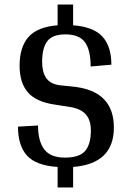

<svg xmlns="http://www.w3.org/2000/svg" viewBox="-20 -728 569 843"><path d="M301 5V95H233V5Q139 -1 99 -44.5Q59 -88 59 -172L147 -177Q147 -108 174.5 -72Q202 -36 265 -36Q329 -36 354 -65.5Q379 -95 379 -155Q379 -198 359 -223Q339 -248 295 -257L219 -269Q138 -281 102 -323Q66 -365 66 -440Q66 -521 105 -565.5Q144 -610 233 -617V-708H301V-617Q391 -610 430 -567Q469 -524 469 -444L378 -436Q378 -508 353 -542.5Q328 -577 267 -577Q210 -577 187.5 -547Q165 -517 165 -456Q165 -412 182.5 -386Q200 -360 240 -354L315 -346Q480 -323 480 -168Q480 -9 301 5Z"/></svg>

Font: Arya
Style: Regular
Weight: 400
Designer: Eduardo Rodriguez Tunni, Modular Infotech
Foundry: Eduardo Rodriguez Tunni, Modular Infotech
Version: Version 1.002